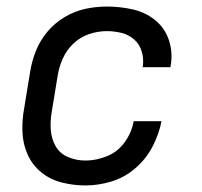

<svg xmlns="http://www.w3.org/2000/svg" viewBox="-20 -558 616 586"><path d="M241 8Q280 8 320 -4Q360 -16 393 -44.5Q426 -73 445.5 -110.5Q465 -148 473 -188H388Q382 -154 361 -124.5Q340 -95 307 -81.5Q274 -68 241 -68Q213 -68 188 -78.5Q163 -89 150 -111.5Q137 -134 135 -161.5Q133 -189 138 -217L156 -327Q160 -353 171.5 -379Q183 -405 204 -425Q225 -445 252 -454Q279 -463 306 -463Q329 -463 351 -457.5Q373 -452 389.5 -437.5Q406 -423 412.5 -401Q419 -379 416 -356Q415 -354 415 -353H500L501 -358Q508 -398 495.5 -435.5Q483 -473 453 -497Q423 -521 384.5 -529.5Q346 -538 306 -538Q273 -538 240.5 -531Q208 -524 177.5 -506Q147 -488 124.5 -461Q102 -434 89.5 -402.5Q77 -371 72 -339L54 -229Q47 -192 48.5 -155Q50 -118 64.5 -86Q79 -54 106 -32Q133 -10 168.5 -1Q204 8 241 8Z"/></svg>

Font: Iosevka Sparkle Oblique
Style: Regular
Weight: 400
Italic angle: -9°
Designer: Belleve Invis
Foundry: Belleve Invis
Version: Version 4.5.0; ttfautohint (v1.8.3)